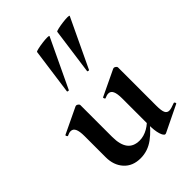

<svg xmlns="http://www.w3.org/2000/svg" viewBox="-218 -829 941 941"><g transform="rotate(-45 253.0 -358.5)"><path d="M192 12Q137 12 105.5 -23Q74 -58 74 -113V-260Q74 -293 66.5 -309Q59 -325 43 -325Q32 -325 18 -318Q14 -317 11.5 -323Q9 -329 12 -330L146 -394Q149 -395 151 -395Q156 -395 161.5 -390.5Q167 -386 167 -382V-161Q167 -107 187.5 -80Q208 -53 250 -53Q279 -53 308 -69.5Q337 -86 354 -111L360 -99Q326 -50 284 -19Q242 12 192 12ZM428 -382V-116Q428 -82 434.5 -68Q441 -54 456 -54Q463 -54 473.5 -57Q484 -60 497 -65Q501 -67 504 -61.5Q507 -56 504 -54L366 13Q364 14 361 14Q351 14 343 -11Q335 -36 335 -82V-260Q335 -293 327.5 -309Q320 -325 304 -325Q293 -325 278 -318Q275 -317 272.5 -323Q270 -329 273 -330L407 -394Q409 -395 412 -395Q417 -395 422.5 -390.5Q428 -386 428 -382ZM179 -474Q178 -471 172.5 -472.5Q167 -474 168 -476L201 -716Q203 -719 218.5 -722.5Q234 -726 253.5 -728.5Q273 -731 287 -731Q301 -731 299 -727ZM319 -474Q318 -471 312.5 -472.5Q307 -474 308 -476L341 -716Q343 -719 358.5 -722.5Q374 -726 393.5 -728.5Q413 -731 427 -731Q441 -731 439 -727Z"/></g></svg>

Font: Cormorant Light
Style: Bold
Weight: 700
Version: Version 4.000